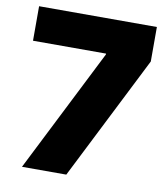

<svg xmlns="http://www.w3.org/2000/svg" viewBox="-82 -797 759 867"><g transform="rotate(10 297.5 -364.0)"><path d="M77.1 0 362.3 -565.4V-569.3H27.3V-727.5H567.4V-569.3L280.3 0Z"/></g></svg>

Font: Inter Black
Style: Regular
Weight: 900
Designer: Rasmus Andersson
Foundry: rsms
Version: Version 4.000;git-a52131595